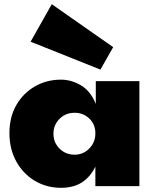

<svg xmlns="http://www.w3.org/2000/svg" viewBox="-20 -888 735 916"><path d="M271 8Q202 8 146 -25.5Q90 -59 57.5 -118Q25 -177 25 -253Q25 -329 57.5 -386Q90 -443 146 -475.5Q202 -508 271 -508Q320 -508 366 -481Q412 -454 437 -392V-501H645V0H435V-93Q411 -44 371 -18Q331 8 271 8ZM336 -150Q377 -150 406 -179.5Q435 -209 435 -252Q435 -295 406 -322.5Q377 -350 336 -350Q293 -350 264 -321Q235 -292 235 -250Q235 -208 264 -179Q293 -150 336 -150ZM459 -556 126 -689 227 -868 520 -663Z"/></svg>

Font: Paytone One
Style: Regular
Weight: 400
Designer: Vernon Adams
Foundry: Vernon Adams
Version: Version 1.002; ttfautohint (v1.8.4.7-5d5b);gftools[0.9.23]